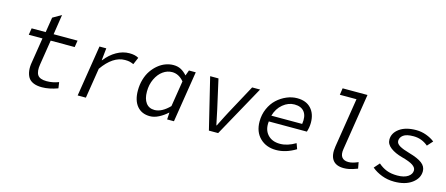

<svg xmlns="http://www.w3.org/2000/svg" viewBox="-49 -1282 4295 1850"><g transform="rotate(15 2098.5 -357.0)"><path d="M391.1 13.2Q339.4 13.2 304.7 -2Q270 -17.1 253.7 -44.9Q237.3 -72.8 232.7 -111.3Q228 -149.9 236.8 -196.8L275.9 -442.9H139.2L149.9 -509.8H290L314 -660.2L399.9 -710L369.1 -509.8H607.9L597.2 -442.9H357.9L318.8 -195.8Q307.1 -124 329.3 -89.6Q351.6 -55.2 419.9 -55.2Q481.4 -55.2 540 -78.1L548.8 -18.1Q462.9 13.2 391.1 13.2Z M745.6 0 826.7 -509.8H894.5L881.8 -388.2H884.8Q933.6 -451.2 995.6 -486.6Q1057.6 -522 1123.5 -522Q1180.7 -522 1215.8 -501L1185.5 -430.2Q1159.7 -440.9 1142.8 -444.6Q1126 -448.2 1098.6 -448.2Q979 -448.2 875.5 -300.8L827.6 0Z M1468.3 13.2Q1386.2 13.2 1339.8 -42.2Q1293.5 -97.7 1293.5 -196.8Q1293.5 -255.4 1308.8 -307.6Q1324.2 -359.9 1350.8 -398.4Q1377.4 -437 1411.9 -465.3Q1446.3 -493.7 1485.1 -507.8Q1523.9 -522 1563 -522Q1605 -522 1637 -505.4Q1668.9 -488.8 1699.2 -455.1L1719.2 -509.8H1787.1L1706.1 0H1638.2L1642.1 -67.9H1639.2Q1600.6 -32.7 1555.7 -9.8Q1510.7 13.2 1468.3 13.2ZM1496.1 -56.2Q1567.9 -56.2 1645 -134.8L1686 -392.1Q1634.3 -453.1 1568.4 -453.1Q1520 -453.1 1477.3 -422.9Q1434.6 -392.6 1407.5 -335.9Q1380.4 -279.3 1380.4 -209Q1380.4 -137.2 1410.4 -96.7Q1440.4 -56.2 1496.1 -56.2Z M2054.7 0 1930.7 -509.8H2013.7L2079.6 -216.8Q2081.1 -210 2110.8 -67.9H2114.7Q2122.1 -82.5 2137.5 -113Q2152.8 -143.6 2165.8 -168.9Q2178.7 -194.3 2190.9 -216.8L2349.6 -509.8H2428.7L2147 0Z M2726.6 13.2Q2627.9 13.2 2565.7 -47.6Q2503.4 -108.4 2503.4 -211.9Q2503.4 -280.8 2529.5 -340.1Q2555.7 -399.4 2597.9 -438.5Q2640.1 -477.5 2692.4 -499.8Q2744.6 -522 2797.4 -522Q2886.7 -522 2935.5 -469.2Q2984.4 -416.5 2984.4 -327.1Q2984.4 -281.2 2969.2 -234.9H2589.4Q2579.6 -153.3 2623.5 -103.8Q2667.5 -54.2 2747.6 -54.2Q2822.3 -54.2 2902.3 -102.1L2922.4 -46.9Q2823.2 13.2 2726.6 13.2ZM2598.6 -294.9H2906.2Q2918.5 -372.6 2887 -414.8Q2855.5 -457 2787.6 -457Q2726.1 -457 2672.9 -413.1Q2619.6 -369.1 2598.6 -294.9Z M3401.9 13.2Q3324.2 13.2 3291 -33Q3257.8 -79.1 3272 -168.9L3350.1 -660.2H3184.1L3193.8 -727.1H3441.9L3353 -163.1Q3344.2 -108.4 3365 -81.8Q3385.7 -55.2 3431.2 -55.2Q3469.7 -55.2 3526.9 -80.1L3538.1 -18.1Q3505.4 -6.3 3491.7 -1.7Q3478 2.9 3452.4 8.1Q3426.8 13.2 3401.9 13.2Z M3905.8 13.2Q3838.9 13.2 3781 -9Q3723.1 -31.2 3680.7 -66.9L3728.5 -121.1Q3767.1 -86.9 3812 -69.3Q3856.9 -51.8 3918.5 -51.8Q3986.8 -51.8 4024.7 -77.4Q4062.5 -103 4062.5 -141.1Q4062.5 -168.9 4029.5 -191.2Q3996.6 -213.4 3919.4 -233.9Q3846.7 -253.4 3801.8 -287.4Q3756.8 -321.3 3756.8 -367.2Q3756.8 -432.6 3817.9 -477.3Q3878.9 -522 3984.9 -522Q4036.6 -522 4085.7 -503.9Q4134.8 -485.8 4169.4 -458L4120.6 -403.8Q4056.6 -458 3974.6 -458Q3903.8 -458 3872.8 -434.6Q3841.8 -411.1 3841.8 -377Q3841.8 -349.6 3876 -329.3Q3910.2 -309.1 3975.6 -291Q4064 -266.1 4105.7 -234.4Q4147.5 -202.6 4147.5 -154.8Q4147.5 -84.5 4081.3 -35.6Q4015.1 13.2 3905.8 13.2Z"/></g></svg>

Font: Office Code Pro D Italic
Style: Regular
Weight: 400
Italic angle: -9°
Designer: Nathan Rutzky & Paul D. Hunt
Foundry: Adobe Systems Incorporated
Version: Version 1.004;PS 001.004;hotconv 1.0.70;makeotf.lib2.5.58329